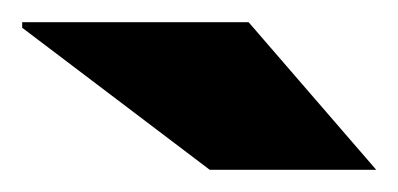

<svg xmlns="http://www.w3.org/2000/svg" viewBox="-20 -745 359 173"><path d="M319 -592H169L0 -720V-725H204Z"/></svg>

Font: Archivo Expanded ExtraBold
Style: Regular
Weight: 800
Width: 7
Designer: Hector Gatti
Foundry: Omnibus-Type
Version: Version 2.001; ttfautohint (v1.8.3)